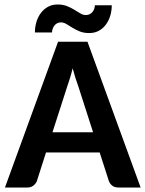

<svg xmlns="http://www.w3.org/2000/svg" viewBox="-20 -834 646 854"><path d="M2 0ZM605.5 0H506.8Q489.7 0 479.5 -8.1Q469.2 -16.1 464.4 -28.3L423.3 -155.8H184.6L144 -28.8Q140.1 -18.1 129.2 -9Q118.2 0 102.1 0H2L238.3 -648.4H369.1ZM213.4 -245.6H394L328.1 -450.7Q322.3 -465.8 315.9 -486.1Q309.6 -506.3 303.2 -530.3Q297.4 -506.3 291 -485.8Q284.7 -465.3 279.3 -450.2ZM361.8 -767.1Q372.1 -767.1 379.6 -771.2Q387.2 -775.4 392.1 -781.7Q397 -788.1 399.4 -795.7Q401.9 -803.2 401.9 -810.5H477.1Q477.1 -786.6 470.5 -764.4Q463.9 -742.2 451.2 -724.9Q438.5 -707.5 419.9 -697.3Q401.4 -687 377 -687Q352.5 -687 334.5 -694.3Q316.4 -701.7 302 -710.7Q287.6 -719.7 275.4 -727.1Q263.2 -734.4 251 -734.4Q240.7 -734.4 233.2 -730Q225.6 -725.6 220.9 -719Q216.3 -712.4 213.9 -704.6Q211.4 -696.8 211.4 -689.5H135.3Q135.3 -713.4 141.8 -735.8Q148.4 -758.3 161.4 -775.6Q174.3 -793 192.9 -803.5Q211.4 -814 235.8 -814Q260.7 -814 278.6 -806.6Q296.4 -799.3 310.8 -790.5Q325.2 -781.7 337.2 -774.4Q349.1 -767.1 361.8 -767.1Z"/></svg>

Font: Carlito
Style: Bold
Weight: 700
Designer: Lukasz Dziedzic
Foundry: tyPoland Lukasz Dziedzic
Version: Version 1.104